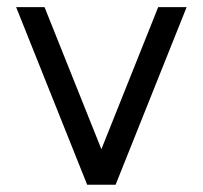

<svg xmlns="http://www.w3.org/2000/svg" viewBox="-20 -508 558 528"><path d="M102.5 -488.3 258.8 -97.7 415 -488.3H493.2L297.9 0H219.7L24.4 -488.3Z"/></svg>

Font: Sanitrixie
Style: Regular
Weight: 400
Designer: Jayvee D. Enaguas (Grand Chaos)
Version: Version 1.1 - 6/9/2013